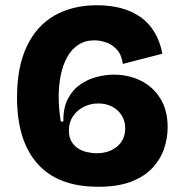

<svg xmlns="http://www.w3.org/2000/svg" viewBox="-20 -697 702 733"><path d="M355 16Q201 16 123 -72Q45 -160 45 -325Q45 -442 82.5 -520.5Q120 -599 188.5 -638Q257 -677 351 -677Q400 -677 441.5 -666Q483 -655 515.5 -632.5Q548 -610 569.5 -574.5Q591 -539 600 -492L449 -453Q444 -489 425.5 -508.5Q407 -528 384 -535.5Q361 -543 340 -543Q305 -543 279 -526Q253 -509 236.5 -479Q220 -449 212 -410Q204 -371 204 -327Q204 -308 206 -282.5Q208 -257 212 -233H222Q221 -285 239 -319.5Q257 -354 286.5 -374.5Q316 -395 350 -403.5Q384 -412 415 -412Q470 -412 516.5 -389.5Q563 -367 591.5 -322Q620 -277 620 -211Q620 -171 607 -131Q594 -91 563.5 -57.5Q533 -24 482 -4Q431 16 355 16ZM349 -112Q373 -112 392.5 -118.5Q412 -125 427 -137.5Q442 -150 450 -167.5Q458 -185 458 -207Q458 -235 444.5 -256.5Q431 -278 408 -290Q385 -302 355 -302Q325 -302 299.5 -289Q274 -276 258.5 -253Q243 -230 243 -199Q243 -175 252 -158.5Q261 -142 276.5 -131.5Q292 -121 311 -116.5Q330 -112 349 -112Z"/></svg>

Font: Bricolage Grotesque ExtraBold
Style: Regular
Weight: 800
Designer: Mathieu Triay
Foundry: Atelier Triay
Version: Version 1.001;gftools[0.9.33.dev8+g029e19f]